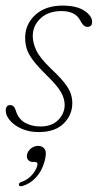

<svg xmlns="http://www.w3.org/2000/svg" viewBox="-20 -452 340 668"><path d="M120.5 -12Q161 -12 183 -35Q205 -58 205 -87Q205 -108.5 192.2 -131.2Q179.5 -154 140.5 -192Q110.5 -221.5 94.8 -242.5Q79 -263.5 73.2 -281.8Q67.5 -300 67.5 -321.5Q68 -368.5 103.2 -400.5Q138.5 -432.5 197 -432.5Q247 -432.5 273.8 -414.5Q300.5 -396.5 300.5 -376Q300.5 -358.5 284.5 -358.5Q277.5 -358.5 271.8 -363.2Q266 -368 259 -381Q242.5 -413.5 193.5 -413.5Q148.5 -413.5 121.2 -388.2Q94 -363 94 -326.5Q94 -303.5 106 -277.2Q118 -251 158 -212.5Q189.5 -183 205.2 -162.5Q221 -142 226.2 -126Q231.5 -110 231.5 -93Q231.5 -51.5 201.2 -22Q171 7.5 114.5 7.5Q81.5 7.5 55.5 -4Q29.5 -15.5 14.8 -32.8Q0 -50 0 -67Q0 -86.5 16 -86.5Q21.5 -86.5 26.5 -82.5Q31.5 -78.5 35 -67Q44 -38 67 -25Q90 -12 120.5 -12ZM95 111.5Q82.5 111.5 77 103.2Q71.5 95 74.5 84Q78 71.5 89 63.5Q100 55.5 113 55.5Q128 55.5 135.8 67.2Q143.5 79 135 109.5Q126 143 105 165.5Q84 188 58.5 195Q48 198 45.5 191.5Q45.5 182.5 56 180.5Q75 174 89.8 158.2Q104.5 142.5 109.5 125Q113 111.5 102 111.5Z"/></svg>

Font: Fraunces 144pt S100 Thin
Style: Italic
Weight: 100
Italic angle: -16°
Version: Version 1.000; ttfautohint (v1.8.3)